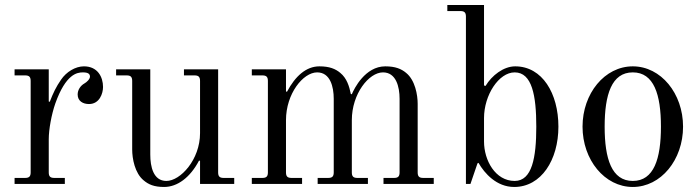

<svg xmlns="http://www.w3.org/2000/svg" viewBox="-20 -732 2786 764"><path d="M38 0H238V-24H196C180 -24 174 -30 174 -46V-178C174 -217 185 -277 200 -320C242 -438 287 -444 310 -444C332 -444 338 -437 338 -427C338 -417 325 -405 316 -400C300 -391 289 -374 289 -356C289 -330 310 -318 334 -318C376 -318 390 -360 390 -386C390 -425 369 -468 314 -468C280 -468 244 -446 223 -415C203 -386 192 -363 178 -327L174 -328V-456H38V-432H80C96 -432 102 -426 102 -410V-46C102 -30 96 -24 80 -24H38Z M442 -432H484C500 -432 506 -426 506 -410V-137C506 -102 516 -43 552 -14C571 2 593 12 633 12C686 12 737 -26 772 -93L776 -92V0H912V-24H870C854 -24 848 -30 848 -46V-456H712V-432H754C770 -432 776 -426 776 -410V-202C776 -97 698 -12 642 -12C590 -12 578 -69 578 -117V-456H442Z M982 0H1182V-24H1140C1124 -24 1118 -30 1118 -46V-254C1118 -359 1186 -444 1242 -444C1294 -444 1308 -387 1308 -339V-46C1308 -30 1302 -24 1286 -24H1244V0H1444V-24H1402C1386 -24 1380 -30 1380 -46V-254C1380 -359 1448 -444 1504 -444C1556 -444 1570 -387 1570 -339V-46C1570 -30 1564 -24 1548 -24H1506V0H1706V-24H1664C1648 -24 1642 -30 1642 -46V-319C1642 -354 1632 -413 1596 -442C1577 -458 1553 -468 1513 -468C1433 -468 1389 -379 1380 -357L1376 -358C1370 -388 1360 -421 1334 -442C1315 -458 1291 -468 1251 -468C1198 -468 1155 -429 1122 -367L1118 -368V-456H982V-432H1024C1040 -432 1046 -426 1046 -410V-46C1046 -30 1040 -24 1024 -24H982Z M1906 -169V-262C1906 -354 1965 -444 2028 -444C2097 -444 2114 -352 2114 -228C2114 -104 2097 -12 2028 -12C1951 -12 1906 -94 1906 -169ZM1760 -688H1812C1828 -688 1834 -682 1834 -666V0H1852L1880 -82L1884 -84C1908 -42 1956 12 2026 12C2134 12 2202 -96 2202 -228C2202 -360 2138 -468 2030 -468C1984 -468 1937 -432 1912 -390L1906 -392V-712H1760Z M2386 -228C2386 -356 2414 -444 2498 -444C2582 -444 2610 -356 2610 -228C2610 -100 2582 -12 2498 -12C2414 -12 2386 -100 2386 -228ZM2298 -228C2298 -96 2386 12 2498 12C2610 12 2698 -96 2698 -228C2698 -360 2610 -468 2498 -468C2386 -468 2298 -360 2298 -228Z"/></svg>

Font: Old Standard
Style: Regular
Weight: 400
Designer: Alexey Kryukov <alexios@thessalonica.org.ru>
Version: Version 2.0